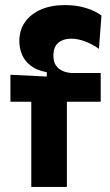

<svg xmlns="http://www.w3.org/2000/svg" viewBox="-20 -735 432 755"><path d="M103 0V-335H21V-441L164 -434V-451Q125 -458 101 -476.5Q77 -495 66.5 -520.5Q56 -546 56 -573Q56 -617 78.5 -648.5Q101 -680 141 -697.5Q181 -715 235 -715Q281 -715 318 -703.5Q355 -692 379 -674L369 -543Q344 -561 315 -572Q286 -583 259 -583Q229 -583 209.5 -567Q190 -551 190 -516Q190 -492 200 -477.5Q210 -463 226.5 -456Q243 -449 261 -448H376V-335H243V0Z"/></svg>

Font: Bricolage Grotesque 18pt
Style: Bold
Weight: 700
Designer: Mathieu Triay
Foundry: Atelier Triay
Version: Version 1.000;gftools[0.9.30]